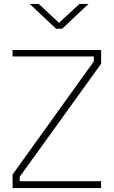

<svg xmlns="http://www.w3.org/2000/svg" viewBox="-20 -954 579 976"><path d="M44 0ZM44 -67 457 -642V-667H44V-700H494V-630L80 -55V-33H494V2H44ZM131 -934H177L280 -838L384 -934H430L296 -808H265Z"/></svg>

Font: Cairo ExtraLight
Style: Regular
Weight: 250
Designer: Mohamed Gaber, the designers of Titillium
Foundry: Kief Type Foundry
Version: Version 2.009; ttfautohint (v1.5.33-1714) -l 8 -r 50 -G 200 